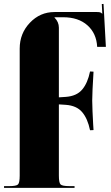

<svg xmlns="http://www.w3.org/2000/svg" viewBox="-29 -716 556 964"><path d="M69.9 166.1V-472Q69.9 -548.1 121.1 -601.8Q172.2 -655.6 244.8 -655.6H458Q469.4 -655.6 474.2 -653.8Q479 -652.1 484.3 -646.9H484.7L482.1 -695.8L490.8 -696.2L502.6 -480.8H458.9Q455.4 -548.5 410 -588.9Q364.5 -629.4 288.5 -629.4H244.8V-627.6Q266.6 -605.8 266.6 -576.9V-227.3L300.7 -229.5Q355.8 -233.4 383.5 -266.2Q411.3 -299 423.1 -357.1L440.6 -356.2Q434 -250.4 434 -211.1Q434 -193.6 435.5 -156.7Q437.1 -119.8 438.8 -91.3L440.6 -62.9L423.1 -62.1Q411.3 -120.2 383.5 -153Q355.8 -185.8 300.7 -189.7L266.6 -191.9V166.1Q266.6 201.5 275.1 210Q283.7 218.5 319.1 218.5H345.3V227.3H-8.7V218.5H17.5Q52.9 218.5 61.4 210Q69.9 201.5 69.9 166.1Z"/></svg>

Font: Wabroye
Style: Medium
Weight: 500
Designer: gluk
Foundry: gluk
Version: Version 0.14